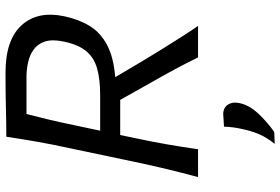

<svg xmlns="http://www.w3.org/2000/svg" viewBox="-184 -572 1041 714"><g transform="rotate(-90 337.0 -215.5)"><path d="M35 0Q51 -59.5 64.2 -114.2Q77.5 -169 91.5 -235.5L141.5 -473Q156.5 -541.5 166.2 -597.2Q176 -653 185 -713Q233.5 -713 291 -714.5Q348.5 -716 423.5 -716Q545.5 -716 599.8 -656Q654 -596 633 -497.5Q621.5 -443 596.8 -402.8Q572 -362.5 526.2 -338.2Q480.5 -314 406.5 -308L468 -204Q487.5 -171.5 510.5 -134.5Q533.5 -97.5 556 -62.2Q578.5 -27 597 0H480Q457.5 -46 435.2 -87.2Q413 -128.5 389.5 -169.5L322 -289.5H191.5L180 -235Q166 -169 156.5 -114.2Q147 -59.5 138.5 0ZM407.5 -638H269.5Q258.5 -596 248.5 -553.8Q238.5 -511.5 228.5 -463L207.5 -364H338.5Q400 -364 440.2 -375.8Q480.5 -387.5 504.2 -417Q528 -446.5 539 -500Q548 -542.5 539 -569.5Q530 -596.5 509 -611.5Q488 -626.5 461 -632.2Q434 -638 407.5 -638ZM158.5 285Q183 254.5 195 225.8Q207 197 214 162.5Q221.5 130 222.5 96.5L270 93.5Q294 94.5 304.8 111.8Q315.5 129 310.5 152Q303.5 189 272 223Q240.5 257 202.5 283.5Z"/></g></svg>

Font: Commissioner Flair
Style: Italic
Weight: 400
Italic angle: -12°
Designer: Kostas Bartsokas
Foundry: Kostas Bartsokas
Version: Version 1.000; ttfautohint (v1.8.3)